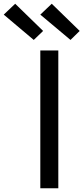

<svg xmlns="http://www.w3.org/2000/svg" viewBox="-113 -1004 445 1024"><path d="M102 0V-735H198V0ZM263 -791 102 -926 163 -984 312 -839ZM67 -791 -93 -926 -32 -984 117 -839Z"/></svg>

Font: Iosevka Aile Medium
Style: Regular
Weight: 500
Designer: Belleve Invis
Foundry: Belleve Invis
Version: Version 27.3.5; ttfautohint (v1.8.4)